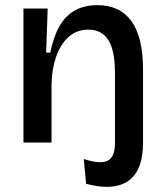

<svg xmlns="http://www.w3.org/2000/svg" viewBox="-20 -553 639 745"><path d="M393 172Q375 172 355.5 169Q336 166 314 160L305 64Q370 85 398 70.5Q426 56 426 3V-25H535V0Q535 58 519 96Q503 134 471.5 153Q440 172 393 172ZM71 0V-312V-520H165L159 -349H175Q188 -412 211.5 -452.5Q235 -493 271.5 -513Q308 -533 358 -533Q445 -533 490 -471Q535 -409 535 -282V0H426V-272Q426 -358 400 -398Q374 -438 323 -438Q278 -438 246.5 -410Q215 -382 198 -333.5Q181 -285 180 -226V0Z"/></svg>

Font: Bricolage Grotesque 24pt Medium
Style: Regular
Weight: 500
Designer: Mathieu Triay
Foundry: Atelier Triay
Version: Version 1.001;gftools[0.9.33.dev8+g029e19f]